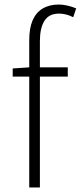

<svg xmlns="http://www.w3.org/2000/svg" viewBox="-20 -827 356 847"><path d="M109 0V-650Q109 -703 124 -737.5Q139 -772 168.5 -789.5Q198 -807 239 -807Q257 -807 277 -802.5Q297 -798 316 -790L303 -751Q272 -767 240 -767Q196 -767 176 -735Q156 -703 156 -646V0ZM36 -489V-525L110 -530H279V-489Z"/></svg>

Font: Noto Sans TC ExtraLight
Style: Regular
Weight: 250
Designer: Ryoko NISHIZUKA  (kana, bopomofo & ideographs); Paul D. Hunt (Latin, Greek & Cyrillic); Sandoll Communications , Soo-you
Foundry: Adobe
Version: Version 2.004-H2;hotconv 1.0.118;makeotfexe 2.5.65603